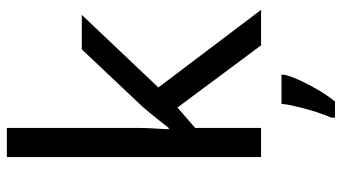

<svg xmlns="http://www.w3.org/2000/svg" viewBox="-244 -650 1021 574"><g transform="rotate(-90 267.0 -362.5)"><path d="M172 -456Q172 -440 170.5 -414Q169 -388 168 -369H172Q178 -377 190 -392Q202 -407 214.5 -422.5Q227 -438 236 -448L407 -629H510L293 -400L525 -93H419L233 -343L172 -290V-93H85V-853H172ZM331 -23Q327 -5 314.5 22.5Q302 50 285.5 78Q269 106 251 128H203V116Q211 99 219.5 72.5Q228 46 235 17.5Q242 -11 244 -32H331Z"/></g></svg>

Font: Noto Sans Telugu UI
Style: Regular
Weight: 400
Designer: Jelle Bosma - Monotype Design Team
Foundry: Monotype Imaging Inc.
Version: Version 2.005; ttfautohint (v1.8.4.7-5d5b)